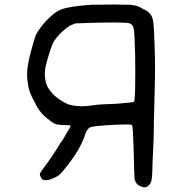

<svg xmlns="http://www.w3.org/2000/svg" viewBox="-20 -757 792 835"><path d="M97.7 -432.6Q97.7 -454.1 101.6 -475.6Q108.4 -512.7 119.1 -550.3Q129.9 -587.9 135.7 -604.5Q153.3 -637.7 184.1 -669.9Q214.8 -702.1 243.2 -714.8Q262.7 -722.7 297.4 -728Q332 -733.4 377.9 -736.3Q442.4 -737.3 478.5 -737.3Q514.6 -737.3 542 -736.3Q564.5 -734.4 574.7 -731.4Q585 -728.5 600.6 -718.8Q611.3 -714.8 620.1 -708.5Q628.9 -702.1 632.8 -696.3Q642.6 -687.5 646.5 -661.1Q650.4 -634.8 652.3 -557.6Q654.3 -507.8 654.3 -460.9Q654.3 -446.3 653.8 -408.2Q653.3 -370.1 649.4 -231.4Q649.4 -190.4 647.5 -139.2Q645.5 -87.9 643.6 -54.7Q642.6 4.9 639.6 23.4Q636.7 42 625 50.8Q618.2 57.6 608.9 57.6Q599.6 57.6 587.9 51.8Q579.1 47.9 573.7 40.5Q568.4 33.2 565.4 22.5Q564.5 16.6 563.5 -17.1Q562.5 -50.8 561.5 -97.7Q559.6 -163.1 558.1 -186Q556.6 -209 553.7 -211.9Q552.7 -214.8 545.4 -215.3Q538.1 -215.8 531.2 -215.8Q517.6 -215.8 492.2 -214.8Q439.5 -212.9 407.7 -209.5Q376 -206.1 369.1 -202.1Q364.3 -198.2 357.9 -189Q351.6 -179.7 345.7 -158.2Q335.9 -132.8 320.8 -106.4Q305.7 -80.1 282.2 -48.8Q256.8 -15.6 244.6 -2.9Q232.4 9.8 214.8 16.6Q195.3 26.4 180.7 26.4Q179.7 26.4 171.4 25.9Q163.1 25.4 157.2 12.7Q154.3 7.8 153.8 4.4Q153.3 1 153.3 -2Q153.3 -2.9 158.2 -9.8Q163.1 -16.6 170.9 -28.3Q188.5 -50.8 209 -81.5Q229.5 -112.3 243.2 -135.7Q250 -143.6 257.8 -157.2Q265.6 -170.9 272.5 -182.6Q279.3 -193.4 283.2 -200.7Q287.1 -208 287.1 -209Q287.1 -211.9 280.3 -212.4Q273.4 -212.9 262.7 -212.9Q241.2 -212.9 226.6 -216.3Q211.9 -219.7 195.3 -234.4Q175.8 -248 160.2 -265.6Q144.5 -283.2 130.9 -312.5Q108.4 -351.6 103 -381.8Q97.7 -412.1 97.7 -432.6ZM174.8 -435.5Q174.8 -424.8 176.8 -414.1Q179.7 -386.7 193.4 -369.1Q207 -347.7 230 -330.6Q252.9 -313.5 278.3 -302.7Q294.9 -297.9 310.5 -296.4Q326.2 -294.9 335 -294.9Q355.5 -294.9 383.8 -298.8Q397.5 -301.8 425.8 -303.2Q454.1 -304.7 486.3 -305.7Q517.6 -308.6 538.6 -310.5Q559.6 -312.5 561.5 -313.5Q562.5 -315.4 564 -319.3Q565.4 -323.2 565.4 -330.1Q568.4 -351.6 568.4 -442.9Q568.4 -534.2 565.4 -584Q564.5 -623 560.1 -637.2Q555.7 -651.4 543.9 -655.3Q537.1 -658.2 509.8 -658.7Q482.4 -659.2 469.7 -659.2Q428.7 -659.2 364.3 -657.2L307.6 -655.3L286.1 -646.5Q264.6 -633.8 241.7 -610.8Q218.8 -587.9 209 -566.4Q201.2 -547.9 192.4 -519Q183.6 -490.2 178.7 -468.8Q174.8 -452.1 174.8 -435.5Z"/></svg>

Font: JasonHandwriting4
Style: Regular
Weight: 400
Version: Version 1.01.21